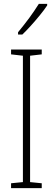

<svg xmlns="http://www.w3.org/2000/svg" viewBox="-20 -969 272 989"><path d="M195 0H37V-25L98 -31V-682L37 -689V-714H195V-689L135 -682V-31L195 -25ZM223 -941Q207 -917 184.5 -889.5Q162 -862 138 -835.5Q114 -809 95 -791H73V-803Q106 -843 131 -877Q156 -911 180 -949H223Z"/></svg>

Font: Noto Sans Malayalam ExtraCondensed ExtraLight
Style: Regular
Weight: 200
Width: 2
Designer: Jelle Bosma - Monotype Design Team
Foundry: Monotype Imaging Inc.
Version: Version 2.104; ttfautohint (v1.8.4.7-5d5b)